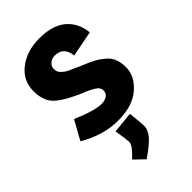

<svg xmlns="http://www.w3.org/2000/svg" viewBox="-240 -619 938 938"><g transform="rotate(-45 228.5 -150.5)"><path d="M427 -391 293 -365Q286 -432 226 -432Q204 -432 190 -419Q176 -406 176 -391Q176 -376 179.5 -368.5Q183 -361 190.5 -354Q198 -347 205.5 -341.5Q213 -336 226.5 -330Q240 -324 250 -320Q264 -312 314 -291.5Q364 -271 398 -239Q432 -207 432 -146Q432 -85 376.5 -36.5Q321 12 220 12Q119 12 18 -47L73 -146Q173 -103 220 -103Q243 -103 258.5 -113Q274 -123 274 -143Q274 -164 252 -177Q229 -191 217 -196Q122 -233 73 -273Q29 -309 29 -382Q29 -455 87 -500Q145 -545 233 -545Q321 -545 370 -504.5Q419 -464 427 -391ZM284 29Q292 98 292 121.5Q292 145 271 172Q250 199 185 244L134 195Q166 163 175.5 148.5Q185 134 185 122.5Q185 111 174 40Z"/></g></svg>

Font: Magra
Style: Bold
Weight: 600
Designer: Viviana Monsalve
Foundry: Viviana Monsalve
Version: Version 1.001